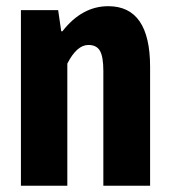

<svg xmlns="http://www.w3.org/2000/svg" viewBox="-20 -594 540 614"><path d="M46.9 0V-561.5H166L175.8 -494.1H179.7Q242.2 -574.2 326.2 -574.2Q460 -574.2 460 -379.9V0H310.5V-367.2Q310.5 -412.1 299.8 -431.2Q289.1 -450.2 262.7 -450.2Q225.6 -450.2 195.3 -390.6V0Z"/></svg>

Font: GenEi Gothic M Regular
Style: Bold
Weight: 700
Designer: o_tamon (Modified); [Source Han Sans]
Ryoko NISHIZUKA  (kana & ideographs); Paul D. Hunt (Latin, Greek & Cyrillic); Wenl
Version: Version 1.1a;Original Version 1.004